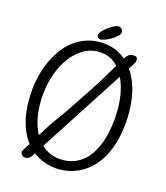

<svg xmlns="http://www.w3.org/2000/svg" viewBox="-174 -1089 1056 1225"><g transform="rotate(20 354.5 -476.5)"><path d="M449 -941Q449 -929 435 -914Q421 -899 402.5 -885.5Q384 -872 364.5 -863Q345 -854 335 -854Q324 -854 317.5 -860.5Q311 -867 311 -877Q311 -887 323.5 -903Q336 -919 353 -934.5Q370 -950 388 -961Q406 -972 417 -972Q432 -972 440.5 -963.5Q449 -955 449 -941ZM112 -400Q112 -319 129.5 -253.5Q147 -188 178.5 -142.5Q210 -97 254 -72.5Q298 -48 351 -48Q406 -48 451.5 -71Q497 -94 529 -139Q561 -184 578.5 -252Q596 -320 596 -410Q596 -486 580.5 -553Q565 -620 536 -670Q507 -720 466 -748.5Q425 -777 373 -777Q308 -777 259 -743Q210 -709 177.5 -655Q145 -601 128.5 -534Q112 -467 112 -400ZM37 -404Q37 -455 46 -507Q55 -559 72.5 -607Q90 -655 117 -697.5Q144 -740 181 -771Q218 -802 264 -820Q310 -838 367 -838Q442 -838 499 -803.5Q556 -769 594.5 -710Q633 -651 652 -573Q671 -495 671 -408Q671 -327 656.5 -263.5Q642 -200 617.5 -153Q593 -106 560.5 -73.5Q528 -41 492.5 -21.5Q457 -2 420 7Q383 16 349 16Q286 16 229.5 -8.5Q173 -33 130 -84Q87 -135 62 -214.5Q37 -294 37 -404ZM112 -18Q146 -86 168 -129.5Q190 -173 204 -200.5Q218 -228 226.5 -242.5Q235 -257 240.5 -267Q246 -277 252 -286Q258 -295 267 -310.5Q276 -326 291 -352.5Q306 -379 330 -423Q361 -480 381 -516.5Q401 -553 414 -578Q427 -603 435.5 -620.5Q444 -638 453.5 -658Q463 -678 476 -704.5Q489 -731 510 -774Q525 -805 537.5 -818Q550 -831 574 -831Q592 -831 595.5 -822Q599 -813 599 -807Q599 -799 594 -787Q589 -775 585 -768L180 -5Q175 6 163.5 12.5Q152 19 138 19Q129 19 119.5 10.5Q110 2 110 -9Q110 -15 112 -18Z"/></g></svg>

Font: Life Savers
Style: Bold
Weight: 700
Designer: Pablo Impallari, Rodrigo Fuenzalida, Brenda Gallo
Foundry: Pablo Impallari, Rodrigo Fuenzalida, Brenda Gallo
Version: Version 3.001; ttfautohint (v0.95) -l 8 -r 50 -G 200 -x 14 -